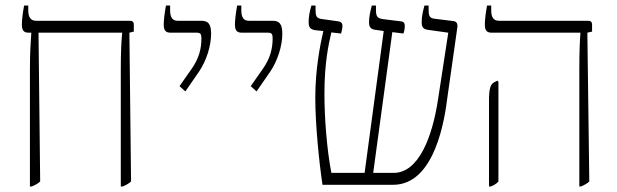

<svg xmlns="http://www.w3.org/2000/svg" viewBox="-20 -667 2228 693"><path d="M88 6H95C107 1 118 -5 125 -12L119 -549H421V-548C418 -519 416 -480 416 -416V6H423C435 1 446 -5 453 -12L447 -549L463 -553V-578C463 -588 458 -592 449 -592H110C91 -592 82 -605 82 -630V-647H67C62 -621 59 -594 59 -579C59 -558 65 -549 84 -549H93V-548C91 -519 88 -480 88 -416Z M649 -337 698 -408C725 -447 742 -502 742 -545C742 -581 731 -592 707 -592H621C603 -592 594 -604 594 -630V-647H579C574 -620 571 -594 571 -579C571 -558 577 -549 596 -549H691C705 -549 707 -542 707 -528C707 -491 698 -456 672 -419L628 -356Z M906 -337 955 -408C982 -447 999 -502 999 -545C999 -581 988 -592 964 -592H878C860 -592 851 -604 851 -630V-647H836C831 -620 828 -594 828 -579C828 -558 834 -549 853 -549H948C962 -549 964 -542 964 -528C964 -491 955 -456 929 -419L885 -356Z M1144 0H1399C1552 0 1586 -244 1595 -317L1631 -570C1632 -583 1627 -590 1616 -591L1551 -599C1529 -601 1527 -611 1527 -634V-647H1512C1506 -625 1502 -606 1502 -588C1502 -568 1508 -561 1527 -559L1598 -549L1561 -308C1541 -175 1492 -43 1401 -43H1327L1396 -551L1436 -546C1439 -553 1441 -563 1441 -574C1441 -582 1438 -589 1427 -590L1362 -598C1342 -601 1337 -607 1337 -632V-647H1322C1316 -624 1312 -606 1312 -587C1312 -569 1318 -561 1337 -559L1365 -555L1296 -43H1176C1160 -126 1151 -239 1151 -329C1151 -441 1166 -507 1176 -550L1211 -546C1213 -553 1216 -563 1216 -574C1216 -581 1213 -588 1201 -590L1144 -598C1124 -600 1119 -606 1119 -632V-647H1104C1097 -624 1094 -605 1094 -587C1094 -568 1100 -561 1118 -558L1147 -555C1135 -502 1118 -417 1118 -313C1118 -217 1132 -80 1144 0Z M2071 6H2077C2089 1 2100 -5 2107 -12L2100 -549L2117 -553V-578C2117 -588 2112 -592 2103 -592H1781C1762 -592 1753 -604 1753 -629V-647H1738C1733 -621 1730 -594 1730 -579C1730 -558 1736 -549 1755 -549H2075V-548C2073 -523 2071 -481 2071 -416ZM1745 6H1752C1764 1 1772 -4 1779 -12V-372L1775 -376L1762 -369C1750 -362 1745 -345 1745 -305Z"/></svg>

Font: Noto Serif Hebrew SemiCondensed ExtraLight
Style: Regular
Weight: 200
Width: 4
Designer: Monotype Design Team
Foundry: Monotype Imaging Inc.
Version: Version 2.004